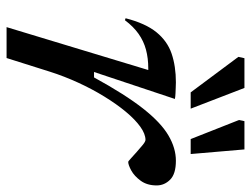

<svg xmlns="http://www.w3.org/2000/svg" viewBox="-110 -654 764 584"><g transform="rotate(90 272.0 -362.0)"><path d="M193 -431Q192 -431 190.5 -431Q189 -431 188 -431Q157 -431 131 -424Q105 -417 83 -401.5Q61 -386 41.5 -360L35.5 -362Q51 -422.5 78 -455.8Q105 -489 143.2 -502Q181.5 -515 230.5 -515Q238.5 -515 246.8 -514.5Q255 -514 263.8 -513.8Q272.5 -513.5 281 -512L199 -266H215.5Q267.5 -361 310.2 -415.2Q353 -469.5 391.8 -492.2Q430.5 -515 469 -515Q509 -515 526.5 -497.5Q544 -480 544 -456.5Q544 -427.5 529.8 -408Q515.5 -388.5 498.5 -379.2Q481.5 -370 472.5 -370Q470.5 -370 461.8 -378.2Q453 -386.5 442 -396Q431 -406 420.8 -414.2Q410.5 -422.5 405.5 -422.5Q387.5 -422.5 365.5 -406.8Q343.5 -391 320 -362.8Q296.5 -334.5 273.8 -297.5Q251 -260.5 231.5 -218Q212 -175.5 198 -131.5L156.5 0H62.5ZM310.5 -560H261L153 -705L157 -723.5H247.5ZM448.5 -560H403L345 -707L348.5 -723.5H434.5Z"/></g></svg>

Font: Newsreader 7pt
Style: Italic
Weight: 400
Italic angle: -17°
Designer: Hugues Gentile
Foundry: Production Type
Version: Version 1.003